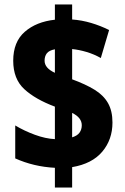

<svg xmlns="http://www.w3.org/2000/svg" viewBox="-20 -779 560 857"><path d="M225 -30Q130 -35 48 -72V-219Q88 -195 135.5 -177.5Q183 -160 225 -158V-303Q137 -336 88 -381.5Q39 -427 39 -508Q39 -592 90.5 -637Q142 -682 225 -691V-759H302V-692Q345 -689 387 -676.5Q429 -664 467 -645L430 -520Q400 -537 366.5 -547Q333 -557 302 -560V-425Q362 -403 402 -378.5Q442 -354 462 -319Q482 -284 482 -232Q482 -156 436.5 -102Q391 -48 302 -33V58H225ZM225 -559Q199 -554 189 -541Q179 -528 179 -508Q179 -475 225 -454ZM302 -166Q325 -173 335 -187Q345 -201 345 -220Q345 -254 302 -275Z"/></svg>

Font: Noto Sans Gurmukhi UI Condensed Black
Style: Regular
Weight: 900
Width: 3
Designer: Jelle Bosma - Monotype Design Team
Foundry: Monotype Imaging Inc.
Version: Version 2.004; ttfautohint (v1.8.4.7-5d5b)